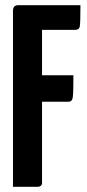

<svg xmlns="http://www.w3.org/2000/svg" viewBox="-20 -720 335 740"><path d="M50 -700H290Q290 -631 287.5 -618Q285 -605 270 -605H142V-430H263Q263 -362 260.5 -345Q258 -328 244 -328H142V-20Q144 0 124 0H30V-680Q31 -700 50 -700Z"/></svg>

Font: Yanone Kaffeesatz Bold
Style: Regular
Weight: 700
Designer: Yanone (Cyrillic: Daniel Pouzeot)
Foundry: Yanone
Version: Version 1.003;PS 001.003;hotconv 1.0.88;makeotf.lib2.5.64775